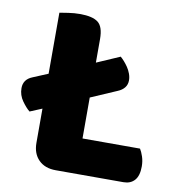

<svg xmlns="http://www.w3.org/2000/svg" viewBox="-73 -683 699 753"><g transform="rotate(10 276.5 -307.0)"><path d="M198 3Q155 3 130 -22Q105 -47 105 -90V-226L57 -206Q43 -217 26.5 -240Q10 -263 10 -291Q10 -326 45 -340L105 -365V-608Q117 -610 140 -613.5Q163 -617 186 -617Q236 -617 258 -600Q280 -583 280 -534V-440L372 -480Q379 -474 387 -465Q395 -456 402.5 -445Q410 -434 415 -420.5Q420 -407 420 -394Q420 -377 410.5 -365Q401 -353 384 -346L280 -301V-138H509Q516 -127 522 -109Q528 -91 528 -70Q528 -33 512 -15Q496 3 468 3H198Z"/></g></svg>

Font: Baloo Thambi 2 ExtraBold
Style: Regular
Weight: 800
Designer: Aadarsh Rajan and Ek Type
Foundry: Ek Type
Version: Version 1.640;hotconv 1.0.111;makeotfexe 2.5.65597; ttfautoh